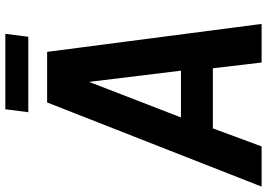

<svg xmlns="http://www.w3.org/2000/svg" viewBox="-188 -820 977 702"><g transform="rotate(-90 300.0 -468.5)"><path d="M241.2 -853 252 -937H527.8L517.1 -853ZM276.9 -784.2H461.9L564 0H422.9L401.9 -178.2H182.1L116.2 0H-30.8ZM352.1 -630.9 222.2 -294.9H393.1Z"/></g></svg>

Font: Cooper Hewitt
Style: Semibold Italic
Weight: 710
Designer: Village Type and Design LLC
Foundry: Cooper Hewitt Smithsonian Design Museum
Version: 1.000